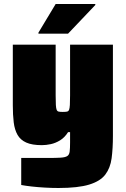

<svg xmlns="http://www.w3.org/2000/svg" viewBox="-20 -733 628 959"><path d="M272 206Q239 206 204 204Q169 202 138 198.5Q107 195 86 191V56Q108 56 130 56Q152 56 174 56Q196 56 218 56Q260 56 283 54.5Q306 53 316 46.5Q326 40 328 24Q330 8 330 -21V-73H320Q303 -46 280 -32Q257 -18 233.5 -13Q210 -8 189 -8Q140 -8 111 -21Q82 -34 67.5 -59.5Q53 -85 48.5 -122Q44 -159 44 -207V-510H258V-257Q258 -226 259 -209Q260 -192 263 -184.5Q266 -177 273.5 -175.5Q281 -174 293 -174Q307 -174 314.5 -175.5Q322 -177 325 -184.5Q328 -192 329 -209Q330 -226 330 -257V-510H544V-55Q544 9 537.5 57.5Q531 106 506 139Q481 172 425.5 189Q370 206 272 206ZM172 -565V-570L258 -713H456V-708L320 -565Z"/></svg>

Font: Saira Thin Black
Style: Regular
Weight: 900
Version: Version 1.101